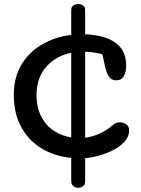

<svg xmlns="http://www.w3.org/2000/svg" viewBox="-20 -812 672 916"><path d="M353.5 84Q340.8 84 330.3 75.9Q319.8 67.9 319.8 50.8V-58.6Q238.3 -66.9 176.5 -105Q114.7 -143.1 80.3 -207.8Q45.9 -272.5 45.9 -359.4Q45.9 -443.4 82.5 -503.9Q119.1 -564.5 181.2 -600.3Q243.2 -636.2 319.8 -645.5V-764.6Q319.8 -778.8 330.1 -785.6Q340.3 -792.5 353 -792.5Q367.2 -792.5 376.7 -785.4Q386.2 -778.3 386.2 -764.6V-648.4Q434.1 -647 479 -633.5Q523.9 -620.1 553 -587.6Q582 -555.2 582 -497.1Q582 -468.3 570.8 -448.5Q559.6 -428.7 534.7 -428.7Q510.3 -428.7 498.3 -449Q486.3 -469.2 480.5 -498.3Q474.6 -527.3 468.3 -553.2Q427.7 -564 386.2 -565.4V-154.8Q420.9 -159.2 455.3 -174.6Q489.7 -189.9 518.6 -215.8Q533.7 -228.5 549.3 -228.5Q569.3 -228.5 582.8 -218.5Q596.2 -208.5 596.2 -190.4Q596.2 -161.6 575.9 -138.2Q555.7 -114.7 523.4 -97.7Q491.2 -80.6 454.8 -70.3Q418.5 -60.1 386.2 -57.1V55.2Q386.2 69.3 376 76.7Q365.7 84 353.5 84ZM319.8 -156.2V-560.1Q246.6 -545.4 200.4 -493.2Q154.3 -440.9 154.3 -359.4Q154.3 -298.3 176.8 -255.6Q199.2 -212.9 236.8 -188.2Q274.4 -163.6 319.8 -156.2Z"/></svg>

Font: Cutive
Style: Regular
Weight: 400
Version: Version 1.100; ttfautohint (v1.8.4.7-5d5b)